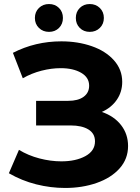

<svg xmlns="http://www.w3.org/2000/svg" viewBox="-20 -920 696 952"><path d="M615 -196Q615 -132 573 -85Q531 -38 459.5 -13Q388 12 303 12Q231 12 159.5 -6Q88 -24 24 -61L74 -177Q120 -149 175.5 -134.5Q231 -120 284 -120Q356 -120 403.5 -146Q451 -172 451 -219Q451 -258 418.5 -278Q386 -298 330 -298H159V-420H318Q367 -420 394.5 -440Q422 -460 422 -495Q422 -536 382.5 -559Q343 -582 281 -582Q235 -582 186 -569.5Q137 -557 93 -532L44 -658Q155 -715 284 -715Q366 -715 435 -691Q504 -667 545 -621Q586 -575 586 -514Q586 -464 559 -425Q532 -386 485 -365Q546 -344 580.5 -299.5Q615 -255 615 -196ZM153 -831Q153 -861 173 -880.5Q193 -900 223 -900Q253 -900 272.5 -880.5Q292 -861 292 -831Q292 -801 272.5 -781.5Q253 -762 223 -762Q193 -762 173 -781.5Q153 -801 153 -831ZM356 -831Q356 -861 375.5 -880.5Q395 -900 425 -900Q455 -900 475 -880.5Q495 -861 495 -831Q495 -801 475 -781.5Q455 -762 425 -762Q395 -762 375.5 -781.5Q356 -801 356 -831Z"/></svg>

Font: CMG Sans
Style: Bold
Weight: 700
Designer: Julieta Ulanovsky
Foundry: Julieta Ulanovsky
Version: Version 7.200